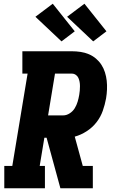

<svg xmlns="http://www.w3.org/2000/svg" viewBox="-20 -1010 640 1030"><path d="M3 0V-120H46L128 -615H100V-735H366Q389 -735 412.5 -731.5Q436 -728 457 -719Q478 -710 495 -695.5Q512 -681 524 -662.5Q536 -644 543 -622Q550 -600 552.5 -577Q555 -554 554 -530Q553 -506 549 -482Q543 -449 531.5 -416Q520 -383 498 -354.5Q476 -326 445 -306Q414 -286 381 -277L424 -120H478V0H304L230 -271H218L193 -120H221V0ZM238 -391H319Q337 -391 354 -402Q371 -413 381 -429.5Q391 -446 396.5 -464.5Q402 -483 405 -501Q407 -512 408 -524Q409 -536 409 -548Q409 -560 407 -571Q405 -582 400.5 -592Q396 -602 386.5 -608.5Q377 -615 366 -615H275ZM480 -788 340 -920 433 -990 551 -842ZM310 -788 170 -920 263 -990 381 -842Z"/></svg>

Font: Iosevka Slab Heavy Extended
Style: Italic
Weight: 900
Width: 7
Italic angle: -9°
Monospace: yes
Designer: Belleve Invis
Foundry: Belleve Invis
Version: Version 11.1.0; ttfautohint (v1.8.3)